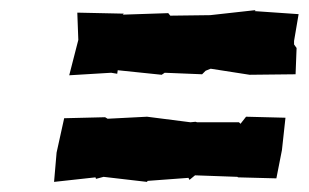

<svg xmlns="http://www.w3.org/2000/svg" viewBox="-20 -506 612 380"><path d="M565 -359 567 -411 562 -418V-425L571 -478L484 -484L486 -486L396 -476L317 -475L313 -480L223 -477L225 -479L133 -481L135 -427L117 -357L200 -362L212 -360L213 -367L300 -358L306 -362L380 -359L387 -366L397 -370L474 -358ZM527 -153 538 -209 545 -273 467 -275 456 -261 453 -264H370L367 -265L357 -264L271 -275L193 -271L188 -274L107 -272L92 -204L87 -146L169 -155L170 -152L185 -156L271 -146L272 -148L353 -154L355 -150L366 -159L450 -156L451 -155Z"/></svg>

Font: Asimov Print
Style: DIt
Weight: 250
Width: 0
Designer: Google
Version: Version 2.000980: 2014